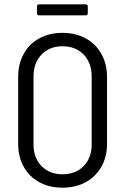

<svg xmlns="http://www.w3.org/2000/svg" viewBox="-20 -860 579 888"><path d="M64 -195V-504Q64 -564 89.5 -610.5Q115 -657 161.5 -682.5Q208 -708 269 -708Q330 -708 376.5 -682.5Q423 -657 449 -610.5Q475 -564 475 -504V-195Q475 -135 449 -89Q423 -43 376.5 -17.5Q330 8 269 8Q208 8 161.5 -17.5Q115 -43 89.5 -89Q64 -135 64 -195ZM404 -192V-506Q404 -569 367 -607.5Q330 -646 269 -646Q209 -646 172 -607.5Q135 -569 135 -506V-192Q135 -130 172 -92Q209 -54 269 -54Q330 -54 367 -92Q404 -130 404 -192ZM151 -799V-830Q151 -840 161 -840H376Q386 -840 386 -830V-799Q386 -789 376 -789H161Q151 -789 151 -799Z"/></svg>

Font: Barlow Semi Condensed
Style: Regular
Weight: 400
Width: 4
Designer: Jeremy Tribby
Foundry: Tribby Type
Version: Version 1.408;December 10, 2018;FontCreator 11.5.0.2430 64-b